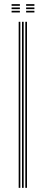

<svg xmlns="http://www.w3.org/2000/svg" viewBox="-20 -905 220 925"><path d="M102 0V-800H110V0ZM70 0V-800H78V0ZM86 0V-800H94V0ZM105.8 -877V-885H145.8V-877ZM35.8 -845V-853H75.8V-845ZM35.8 -861V-869H75.8V-861ZM35.8 -877V-885H75.8V-877ZM105.8 -845V-853H145.8V-845ZM105.8 -861V-869H145.8V-861Z"/></svg>

Font: Big Shoulders Inline Text SC Thin
Style: Regular
Weight: 100
Designer: Patric King
Foundry: XO Type Co
Version: Version 2.002